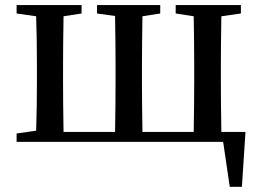

<svg xmlns="http://www.w3.org/2000/svg" viewBox="-20 -546 996 739"><path d="M832 -38.1H924.8L911.1 172.9H864.3L838.9 0H43.9V-32.2L119.1 -43Q122.1 -127 122.1 -232.4V-293.9Q122.1 -400.4 119.1 -483.4L43.9 -494.1V-526.4H293.9V-494.1L224.6 -483.4Q222.7 -372.1 222.7 -293.9V-232.4Q222.7 -149.4 224.6 -38.1H422.9Q424.8 -149.4 424.8 -232.4V-293.9Q424.8 -373 422.9 -484.4L353.5 -494.1V-526.4H596.7V-494.1L528.3 -483.4Q526.4 -372.1 526.4 -293.9V-232.4Q526.4 -149.4 528.3 -38.1H725.6Q727.5 -149.4 727.5 -232.4V-293.9Q727.5 -372.1 725.6 -483.4L656.2 -494.1V-526.4H907.2V-494.1L832 -483.4Q830.1 -372.1 830.1 -293.9V-232.4Q830.1 -149.4 832 -38.1Z"/></svg>

Font: GenYoMin JP SemiBold
Style: Regular
Weight: 600
Version: Version 1.001;PS 1;hotconv 16.6.51;makeotf.lib2.5.65220 DEVE